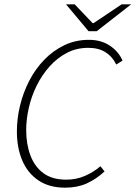

<svg xmlns="http://www.w3.org/2000/svg" viewBox="-20 -855 626 887"><path d="M281 12Q207 12 157 -22Q107 -56 82.5 -114.5Q58 -173 58 -248Q58 -307 72.5 -367Q87 -427 115 -481.5Q143 -536 184 -578.5Q225 -621 277 -646Q329 -671 391 -671Q447 -671 487.5 -644Q528 -617 546 -575L517 -557Q499 -594 467 -614Q435 -634 388 -634Q333 -634 288.5 -610.5Q244 -587 209 -548Q174 -509 149.5 -459.5Q125 -410 113 -356.5Q101 -303 101 -254Q101 -189 120.5 -137Q140 -85 180.5 -55Q221 -25 286 -25Q332 -25 371.5 -42Q411 -59 444 -87L463 -63Q424 -27 380.5 -7.5Q337 12 281 12ZM389 -711 285 -835H325L408 -748H412L542 -835H586L427 -711Z"/></svg>

Font: Source Sans 3 Light
Style: Italic
Weight: 300
Italic angle: -11°
Designer: Paul D. Hunt
Foundry: Adobe
Version: Version 3.046;hotconv 1.0.118;makeotfexe 2.5.65603